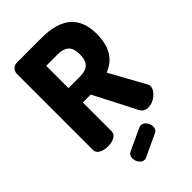

<svg xmlns="http://www.w3.org/2000/svg" viewBox="-275 -828 1134 1134"><g transform="rotate(-45 292.0 -261.0)"><path d="M54 -48V-684Q54 -703 67.5 -717Q81 -731 102 -731H309Q555 -731 555 -517Q555 -361 434 -314L556 -93Q561 -86 561 -75Q561 -46 529.5 -20Q498 6 463 6Q428 6 413 -23L276 -289H210V-48Q210 -25 187 -12.5Q164 0 132 0Q100 0 77 -12.5Q54 -25 54 -48ZM309 -595H210V-409H309Q353 -409 376 -430.5Q399 -452 399 -502Q399 -552 376 -573.5Q353 -595 309 -595ZM384 140 244 205Q234 209 229 209Q210 209 196.5 190.5Q183 172 183 151Q183 126 203 116L343 51Q350 48 357 48Q376 48 390 66.5Q404 85 404 106Q404 130 384 140Z"/></g></svg>

Font: Dosis
Style: ExtraBold
Weight: 800
Designer: EdgarTolentino, PabloImpallari, IginoMarini
Foundry: EdgarTolentino, PabloImpallari, IginoMarini
Version: Version 1.007